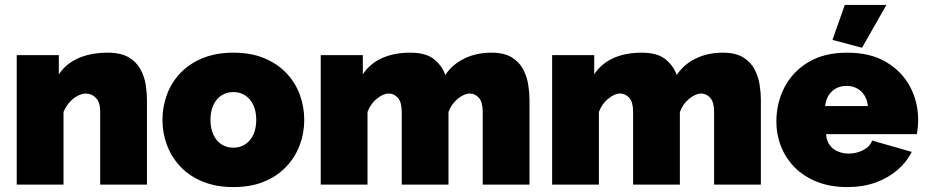

<svg xmlns="http://www.w3.org/2000/svg" viewBox="-20 -750 3764 780"><path d="M577 0H387V-296Q387 -335 369.5 -352.5Q352 -370 329 -370Q313 -370 295 -360.5Q277 -351 262 -334Q247 -317 238 -295V0H48V-526H219V-448Q238 -477 267 -496.5Q296 -516 334 -526Q372 -536 417 -536Q471 -536 503 -517Q535 -498 551 -468Q567 -438 572 -405.5Q577 -373 577 -346Z M928 10Q858 10 804 -12Q750 -34 713.5 -72.5Q677 -111 658.5 -160Q640 -209 640 -263Q640 -317 658.5 -366.5Q677 -416 713.5 -454Q750 -492 804 -514Q858 -536 928 -536Q999 -536 1052.5 -514Q1106 -492 1142.5 -454Q1179 -416 1197.5 -366.5Q1216 -317 1216 -263Q1216 -209 1197.5 -160Q1179 -111 1142.5 -72.5Q1106 -34 1052.5 -12Q999 10 928 10ZM835 -263Q835 -228 847 -202.5Q859 -177 880 -163.5Q901 -150 928 -150Q955 -150 976 -163.5Q997 -177 1009 -202.5Q1021 -228 1021 -263Q1021 -298 1009 -323.5Q997 -349 976 -362.5Q955 -376 928 -376Q901 -376 880 -362.5Q859 -349 847 -323.5Q835 -298 835 -263Z M2131 0H1941V-296Q1941 -335 1925.5 -352.5Q1910 -370 1888 -370Q1866 -370 1840 -349Q1814 -328 1802 -295V0H1612V-296Q1612 -335 1596.5 -352.5Q1581 -370 1559 -370Q1537 -370 1511 -349Q1485 -328 1473 -295V0H1283V-526H1454V-448Q1482 -491 1531 -513.5Q1580 -536 1647 -536Q1712 -536 1745 -508Q1778 -480 1789 -445Q1817 -488 1866 -512Q1915 -536 1976 -536Q2028 -536 2059 -517Q2090 -498 2105.5 -468Q2121 -438 2126 -405.5Q2131 -373 2131 -346Z M3071 0H2881V-296Q2881 -335 2865.5 -352.5Q2850 -370 2828 -370Q2806 -370 2780 -349Q2754 -328 2742 -295V0H2552V-296Q2552 -335 2536.5 -352.5Q2521 -370 2499 -370Q2477 -370 2451 -349Q2425 -328 2413 -295V0H2223V-526H2394V-448Q2422 -491 2471 -513.5Q2520 -536 2587 -536Q2652 -536 2685 -508Q2718 -480 2729 -445Q2757 -488 2806 -512Q2855 -536 2916 -536Q2968 -536 2999 -517Q3030 -498 3045.5 -468Q3061 -438 3066 -405.5Q3071 -373 3071 -346Z M3422 10Q3353 10 3299 -11.5Q3245 -33 3208.5 -70Q3172 -107 3153 -155Q3134 -203 3134 -256Q3134 -332 3167 -395.5Q3200 -459 3264 -497.5Q3328 -536 3422 -536Q3516 -536 3580 -498Q3644 -460 3677 -398Q3710 -336 3710 -263Q3710 -248 3708.5 -232.5Q3707 -217 3705 -205H3336Q3338 -177 3351.5 -159.5Q3365 -142 3385.5 -134Q3406 -126 3428 -126Q3459 -126 3486.5 -140Q3514 -154 3523 -179L3684 -133Q3663 -91 3625.5 -59Q3588 -27 3537 -8.5Q3486 10 3422 10ZM3332 -319H3506Q3503 -345 3491.5 -363Q3480 -381 3461.5 -391Q3443 -401 3419 -401Q3395 -401 3376.5 -391Q3358 -381 3346.5 -363Q3335 -345 3332 -319ZM3482 -556 3362 -588 3412 -730H3581Z"/></svg>

Font: Raleway Thin Black
Style: Regular
Weight: 900
Version: Version 4.026